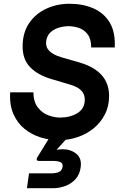

<svg xmlns="http://www.w3.org/2000/svg" viewBox="-20 -732 647 1019"><path d="M292 12Q244 12 196.5 -2.5Q149 -17 111 -47.5Q73 -78 51.5 -126Q30 -174 34 -242H157Q158 -191 181 -161.5Q204 -132 236.5 -120Q269 -108 298 -108Q353 -108 391.5 -132Q430 -156 430 -204Q430 -260 355 -282L251 -313Q178 -335 139 -376.5Q100 -418 100 -485Q100 -557 133.5 -607.5Q167 -658 224 -685Q281 -712 349 -712Q420 -712 476 -687.5Q532 -663 562.5 -612Q593 -561 589 -480H464Q464 -525 445.5 -549.5Q427 -574 399.5 -583.5Q372 -593 344 -593Q319 -593 293 -585.5Q267 -578 248 -560.5Q229 -543 225 -513Q217 -454 306 -428L403 -400Q559 -354 559 -223Q559 -168 536.5 -124.5Q514 -81 476.5 -50.5Q439 -20 391 -4Q343 12 292 12ZM123 267 134 188H251Q276 188 292.5 181Q309 174 312 154Q315 134 300 128Q285 122 260 122H187Q173 122 175 111Q175 107 178 103L244 -4H341L280 63Q297 60 312 60Q355 60 385 84Q415 108 408 157Q403 194 381 218.5Q359 243 327 255Q295 267 260 267Z"/></svg>

Font: Host Grotesk ExtraBold
Style: Italic
Weight: 800
Italic angle: -8°
Designer: Doğukan Karapınar
Foundry: Element Type
Version: Version 1.003; ttfautohint (v1.8.4.7-5d5b)